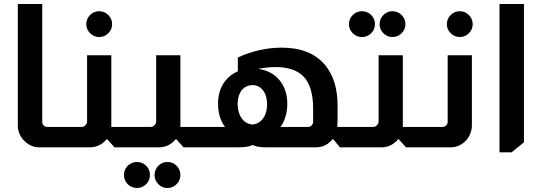

<svg xmlns="http://www.w3.org/2000/svg" viewBox="-20 -736 2706 959"><path d="M191 -716V-127Q191 -117 197 -111Q203 -102 216 -102H242V0H177Q136 0 105 -29Q69 -62 69 -110V-716Z M475 -680Q502 -680 521 -661Q540 -642 540 -615Q540 -589 521 -570Q502 -551 475 -551Q449 -551 430 -570Q411 -589 411 -615Q411 -642 430 -661Q449 -680 475 -680ZM536 -460V-117V-102H587V0H552L515 -41H513Q479 0 428 0H235V-102H386Q400 -102 406 -110Q415 -118 415 -130V-460Z M881 -460V-117V-102H932V0H897L860 -41H858Q824 0 773 0H580V-102H731Q745 -102 751 -110Q760 -118 760 -130V-460ZM664 73Q691 73 710 92Q729 111 729 138Q729 165 710 184Q691 203 664 203Q637 203 618 184Q599 165 599 138Q599 111 618 92Q637 73 664 73ZM816 73Q843 73 862 92Q881 111 881 138Q881 165 862 184Q843 203 816 203Q790 203 771 184Q752 165 752 138Q752 111 771 92Q790 73 816 73Z M1168 -449Q1276 -498 1387 -498Q1530 -498 1603 -412Q1666 -337 1666 -210V-130Q1666 -126 1665 -115Q1665 -106 1665 -102H1698V0H1678L1644 -41H1642Q1632 -30 1617 -18Q1591 0 1558 0H1308Q1266 0 1244 -11H1240Q1218 0 1166 0H924V-102H1104Q1088 -122 1078 -154Q1069 -184 1069 -218Q1069 -282 1102 -328Q1128 -363 1168 -380ZM1544 -194Q1544 -305 1495 -355Q1449 -401 1356 -401Q1315 -401 1269 -392Q1341 -383 1382 -328Q1415 -282 1415 -218Q1415 -186 1407 -157Q1397 -123 1381 -102H1518Q1531 -102 1537 -110Q1544 -117 1544 -127ZM1241 -114Q1274 -117 1294 -144.5Q1314 -172 1314 -214Q1314 -262 1291 -288Q1271 -311 1241 -311Q1212 -311 1191 -290Q1167 -263 1167 -214Q1168 -171 1188 -144Q1208 -117 1241 -114Z M1788 -680Q1815 -680 1834 -661Q1853 -642 1853 -615Q1853 -589 1834 -570Q1815 -551 1788 -551Q1761 -551 1742 -570Q1723 -589 1723 -615Q1723 -642 1742 -661Q1761 -680 1788 -680ZM1940 -680Q1967 -680 1986 -661Q2005 -642 2005 -615Q2005 -589 1986 -570Q1967 -551 1940 -551Q1914 -551 1895 -570Q1876 -589 1876 -615Q1876 -642 1895 -661Q1914 -680 1940 -680ZM1992 -460V-117V-102H2043V0H2008L1971 -41H1969Q1935 0 1884 0H1691V-102H1842Q1856 -102 1862 -110Q1871 -118 1871 -130V-460Z M2276 -680Q2303 -680 2322 -661Q2341 -642 2341 -615Q2341 -589 2322 -570Q2303 -551 2276 -551Q2250 -551 2231 -570Q2212 -589 2212 -615Q2212 -642 2231 -661Q2250 -680 2276 -680ZM2337 -460V-110Q2337 -71 2311 -38Q2278 0 2229 0H2036V-102H2190Q2201 -102 2209 -110Q2216 -117 2216 -127V-460Z M2597 -716V-25L2535 25H2475V-716Z"/></svg>

Font: Almarai Bold
Style: Regular
Weight: 700
Designer: Boutros International 2019
Foundry: Created by Boutros International 2019
Version: Version 1.10